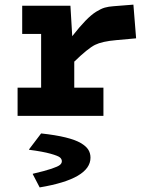

<svg xmlns="http://www.w3.org/2000/svg" viewBox="-20 -502 654 832"><path d="M56.2 -122.1H158.2V-355H76.2V-477.1H285.2L293 -345.2Q325.2 -386.2 350.3 -412.1Q375.5 -438 396.7 -451.2Q418 -464.4 434.1 -469Q450.2 -473.6 472.2 -475.1L558.1 -481.9L569.8 -335.9L483.9 -328.1Q422.4 -322.8 391.8 -307.6Q361.3 -292.5 301.8 -234.9V-122.1H428.2V0H56.2ZM151.9 310.1 122.1 252.9V251Q174.8 238.8 203.1 229.2Q231.4 219.7 239.7 212.6Q248 205.6 248 196.8Q248 187.5 240 180.4Q231.9 173.3 199 164.1Q166 154.8 106 147V145L158.2 76.2Q221.2 83 263.9 93.5Q306.6 104 329.8 117.7Q353 131.3 362.5 146.5Q372.1 161.6 372.1 181.2Q372.1 273.4 151.9 310.1Z"/></svg>

Font: IntelOne Mono Bold
Style: Regular
Weight: 700
Designer: Fred Shallcrass
Foundry: Frere-Jones Type LLC
Version: Version 1.200;hotconv 1.1.0;makeotfexe 2.6.0;FJTRelease1.2